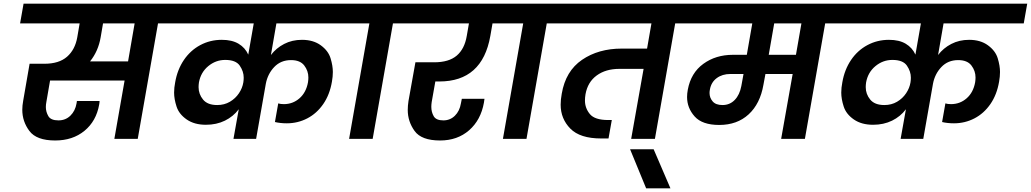

<svg xmlns="http://www.w3.org/2000/svg" viewBox="-20 -760 5643 1051"><path d="M957 -632H845L734 0H606L662 -319H254L234 -203Q231 -188 231 -174Q231 -148 244.5 -124.5Q258 -101 300 -101Q339 -101 365.5 -127Q392 -153 399 -194L401 -207H525Q525 -199 523 -188Q507 -97 442.5 -44Q378 9 282 9Q180 9 141 -43Q102 -95 102 -159Q102 -182 107 -209L142 -411H223Q303 -411 347 -449.5Q391 -488 403 -556L416 -632H90L109 -740H976ZM717 -632H544L531 -556Q518 -480 473 -424H681Z M1493 -632 1463 -459Q1492 -497 1535.5 -519.5Q1579 -542 1633 -542Q1695 -542 1736 -512Q1777 -482 1789.5 -441Q1802 -400 1802 -366Q1802 -341 1797 -313Q1785 -242 1749.5 -190.5Q1714 -139 1662 -112Q1610 -85 1550 -85Q1515 -85 1485 -92L1503 -194Q1515 -190 1534 -190Q1583 -190 1619.5 -222Q1656 -254 1666 -310Q1668 -324 1668 -336Q1668 -372 1645.5 -401.5Q1623 -431 1573 -431Q1517 -431 1481 -393Q1445 -355 1435 -301L1382 0H1258L1287 -162Q1257 -122 1211 -99.5Q1165 -77 1107 -77Q1044 -77 1002 -106Q960 -135 946.5 -176.5Q933 -218 933 -253Q933 -280 939 -310Q951 -379 986.5 -431.5Q1022 -484 1076 -513Q1130 -542 1194 -542Q1250 -542 1286 -520.5Q1322 -499 1339 -461L1369 -632H915L934 -740H1951L1932 -632ZM1169 -185Q1208 -185 1238.5 -203Q1269 -221 1288 -249.5Q1307 -278 1312 -309Q1314 -322 1314 -335Q1314 -369 1292.5 -400.5Q1271 -432 1213 -432Q1161 -432 1120 -398Q1079 -364 1069 -309Q1067 -295 1067 -283Q1067 -245 1091.5 -215Q1116 -185 1169 -185Z M1891 0 2002 -632H1891L1910 -740H2261L2242 -632H2131L2020 0Z M2363 -314 2343 -201Q2341 -187 2341 -175Q2341 -147 2354 -124Q2367 -101 2407 -101Q2444 -101 2470 -126.5Q2496 -152 2503 -194L2508 -219H2632Q2631 -210 2629 -198Q2612 -103 2548 -47Q2484 9 2389 9Q2287 9 2249.5 -43Q2212 -95 2212 -158Q2212 -181 2216 -207L2254 -419H2357Q2437 -419 2480 -455.5Q2523 -492 2535 -563L2547 -632H2200L2219 -740H2793L2774 -632H2676L2664 -563Q2620 -314 2385 -314Z M2733 0 2844 -632H2733L2752 -740H3103L3084 -632H2973L2862 0Z M3786 -632H3676L3565 0H3435L3503 -383H3370Q3296 -383 3246.5 -347Q3197 -311 3185 -244Q3182 -226 3182 -210Q3182 -168 3209 -135.5Q3236 -103 3309 -103H3329L3311 -2H3271Q3155 -2 3102 -56Q3049 -110 3049 -187Q3049 -215 3055 -247Q3076 -371 3166 -432.5Q3256 -494 3383 -494H3522L3546 -632H3042L3061 -740H3805Z M3517 271 3429 57H3558L3650 271Z M4608 -632H4497L4386 0H4256L4319 -355H4170L4159 -296Q4141 -192 4078 -134Q4015 -76 3917 -76Q3824 -76 3782.5 -122.5Q3741 -169 3741 -229Q3741 -248 3745 -269Q3762 -361 3830 -410.5Q3898 -460 3992 -460H4068L4098 -632H3745L3764 -740H4627ZM4367 -632H4218L4188 -460H4337ZM4050 -355H3978Q3934 -355 3903.5 -332.5Q3873 -310 3866 -270Q3864 -260 3864 -251Q3864 -225 3881 -205Q3898 -185 3935 -185Q3975 -185 4002 -213Q4029 -241 4038 -289Z M5145 -632 5115 -459Q5144 -497 5187.5 -519.5Q5231 -542 5285 -542Q5347 -542 5388 -512Q5429 -482 5441.5 -441Q5454 -400 5454 -366Q5454 -341 5449 -313Q5437 -242 5401.5 -190.5Q5366 -139 5314 -112Q5262 -85 5202 -85Q5167 -85 5137 -92L5155 -194Q5167 -190 5186 -190Q5235 -190 5271.5 -222Q5308 -254 5318 -310Q5320 -324 5320 -336Q5320 -372 5297.5 -401.5Q5275 -431 5225 -431Q5169 -431 5133 -393Q5097 -355 5087 -301L5034 0H4910L4939 -162Q4909 -122 4863 -99.5Q4817 -77 4759 -77Q4696 -77 4654 -106Q4612 -135 4598.5 -176.5Q4585 -218 4585 -253Q4585 -280 4591 -310Q4603 -379 4638.5 -431.5Q4674 -484 4728 -513Q4782 -542 4846 -542Q4902 -542 4938 -520.5Q4974 -499 4991 -461L5021 -632H4567L4586 -740H5603L5584 -632ZM4821 -185Q4860 -185 4890.5 -203Q4921 -221 4940 -249.5Q4959 -278 4964 -309Q4966 -322 4966 -335Q4966 -369 4944.5 -400.5Q4923 -432 4865 -432Q4813 -432 4772 -398Q4731 -364 4721 -309Q4719 -295 4719 -283Q4719 -245 4743.5 -215Q4768 -185 4821 -185Z"/></svg>

Font: Fz Poppins SemBd
Style: Italic
Weight: 600
Italic angle: -10°
Designer: Ninad Kale (Devanagari), Jonny Pinhorn (Latin)
Foundry: Indian Type Foundry
Version: Vit hóa bi Vntype.Com & FontZin.Com